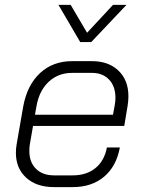

<svg xmlns="http://www.w3.org/2000/svg" viewBox="-20 -757 585 785"><path d="M45 -132Q45 -149 48 -167L75 -322Q91 -409 143.5 -458Q196 -507 275 -507H356Q424 -507 464.5 -468Q505 -429 505 -364Q505 -346 502 -326L488 -242H115L102 -167Q100 -157 100 -139Q100 -94 127 -67Q154 -40 201 -40H277Q334 -40 370.5 -70Q407 -100 417 -154H470Q456 -77 405.5 -34.5Q355 8 277 8H201Q129 8 87 -30.5Q45 -69 45 -132ZM442 -288 449 -326Q452 -343 452 -357Q452 -404 426 -431.5Q400 -459 356 -459H275Q218 -459 179 -422.5Q140 -386 129 -322L123 -288ZM219 -737H269L336 -623L442 -737H497L353 -585H308Z"/></svg>

Font: Bai Jamjuree Light
Style: Italic
Weight: 300
Italic angle: -10°
Version: Version 1.000; ttfautohint (v1.6)